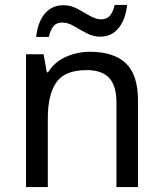

<svg xmlns="http://www.w3.org/2000/svg" viewBox="-20 -755 658 775"><path d="M343 -546Q439 -546 488 -499.5Q537 -453 537 -349V0H450V-343Q450 -408 421 -440Q392 -472 330 -472Q241 -472 207 -422Q173 -372 173 -278V0H85V-536H156L169 -463H174Q200 -505 246 -525.5Q292 -546 343 -546ZM126 -606Q132 -665 160.5 -699.5Q189 -734 236 -734Q266 -734 292.5 -719.5Q319 -705 343 -691Q367 -677 388 -677Q411 -677 423.5 -691.5Q436 -706 443 -735H493Q487 -677 459 -642Q431 -607 384 -607Q356 -607 329.5 -621Q303 -635 278.5 -649.5Q254 -664 232 -664Q208 -664 196 -649.5Q184 -635 177 -606Z"/></svg>

Font: Noto Sans Sundanese
Style: Regular
Weight: 400
Designer: Monotype Design Team (Regular), Sérgio L. Martins (other weights)
Foundry: Monotype Imaging Inc.
Version: Version 2.003